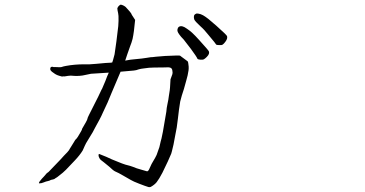

<svg xmlns="http://www.w3.org/2000/svg" viewBox="-20 -755 1540 811"><path d="M510.7 -725.6Q533.2 -701.2 534.2 -698.2Q534.2 -695.3 550.8 -670.9Q545.9 -617.2 540 -590.8Q536.1 -575.2 529.3 -558.6Q522.5 -541 517.6 -525.4Q514.6 -515.6 508.8 -499Q535.2 -503.9 541 -503.9Q564.5 -505.9 579.1 -507.8Q587.9 -508.8 599.6 -510.7Q622.1 -514.6 624 -513.7Q626 -514.6 677.7 -518.6Q690.4 -519.5 725.6 -520.5H737.3Q741.2 -520.5 746.1 -515.6Q747.1 -514.6 760.7 -504.9L772.5 -496.1Q774.4 -495.1 775.4 -486.3Q776.4 -483.4 776.9 -474.1Q777.3 -464.8 776.4 -458Q775.4 -449.2 772.5 -436.5Q770.5 -429.7 766.6 -414.1L756.8 -378.9Q752.9 -366.2 748 -351.6Q744.1 -337.9 741.2 -326.2Q735.4 -291 731.4 -253.4Q727.5 -215.8 719.7 -180.7Q717.8 -172.9 712.9 -144.5Q704.1 -106.4 703.1 -105.5Q702.1 -104.5 688.5 -72.3Q666 -26.4 666 -25.4Q652.3 1 641.6 14.6Q632.8 25.4 617.2 34.2Q614.3 36.1 607.4 35.2Q601.6 33.2 591.3 29.8Q581.1 26.4 567.9 21Q554.7 15.6 546.4 12.2Q538.1 8.8 507.3 -9.3Q476.6 -27.3 465.8 -31.2Q459 -34.2 440.4 -51.8Q439.5 -52.7 418.9 -69.3Q404.3 -80.1 402.3 -83Q397.5 -90.8 396.5 -95.7Q395.5 -105.5 399.4 -104.5Q432.6 -91.8 452.1 -82Q454.1 -81.1 478.5 -71.3Q497.1 -63.5 509.8 -59.6Q533.2 -53.7 540 -50.8Q555.7 -43.9 577.6 -38.1Q599.6 -32.2 601.6 -31.2Q607.4 -33.2 610.4 -41Q622.1 -67.4 626 -72.3Q636.7 -89.8 641.6 -100.6Q650.4 -124 653.3 -133.8Q660.2 -165 662.1 -169.9Q663.1 -172.9 668 -198.2L682.6 -283.2Q683.6 -298.8 687.5 -316.4Q691.4 -333 693.4 -350.6Q698.2 -378.9 698.2 -385.7L700.2 -419.9L708 -441.4Q710 -446.3 708 -457Q707 -464.8 702.1 -467.8Q700.2 -469.7 691.4 -470.7Q679.7 -470.7 674.3 -470.2Q668.9 -469.7 630.9 -469.7Q620.1 -469.7 609.4 -468.8Q598.6 -466.8 585.9 -465.8Q575.2 -464.8 565.4 -461.9Q555.7 -458 544.9 -457Q540 -457 489.3 -452.1L451.2 -362.3Q435.5 -324.2 434.6 -322.3Q415 -281.2 415 -280.3Q409.2 -266.6 400.4 -250Q392.6 -235.4 382.8 -217.8Q373 -197.3 358.4 -174.8Q338.9 -143.6 337.9 -138.7Q335.9 -133.8 334 -129.9Q332 -125 329.1 -119.1Q316.4 -98.6 295.9 -77.1Q261.7 -42 258.8 -38.1Q252.9 -33.2 245.1 -25.4L221.7 -6.8Q216.8 -3.9 213.9 -2Q210 2 204.1 2.9Q192.4 4.9 191.4 6.8Q190.4 7.8 182.6 9.8Q175.8 10.7 164.1 15.6Q155.3 19.5 146.5 19.5Q143.6 19.5 144.5 17.6Q145.5 12.7 150.4 7.8Q156.2 0 165 -8.8Q176.8 -22.5 177.7 -23.4Q186.5 -29.3 187.5 -31.2L236.3 -82Q250 -97.7 264.6 -112.3Q273.4 -122.1 274.4 -126Q284.2 -141.6 292 -154.3Q296.9 -162.1 297.9 -164.1Q302.7 -168 308.6 -176.8Q326.2 -206.1 326.2 -207.5Q326.2 -209 326.2 -210Q348.6 -247.1 349.6 -253.9V-254.9Q349.6 -256.8 356.4 -270.5Q407.2 -370.1 408.2 -375Q408.2 -377.9 409.2 -377Q410.2 -376 410.2 -377.9Q415 -388.7 424.8 -412.1Q432.6 -433.6 439.5 -448.2L364.3 -443.4Q353.5 -441.4 340.8 -438.5Q329.1 -435.5 315.4 -434.6Q298.8 -433.6 292 -434.6Q278.3 -436.5 267.6 -434.6Q260.7 -433.6 254.9 -432.6Q250 -431.6 247.1 -432.6Q244.1 -431.6 242.2 -431.6Q238.3 -432.6 229.5 -435.1Q220.7 -437.5 212.9 -442.4Q205.1 -447.3 199.2 -452.1Q192.4 -458 192.4 -461.9Q191.4 -471.7 198.2 -472.7Q203.1 -473.6 206.1 -471.7H214.8Q220.7 -471.7 227.5 -471.2Q234.4 -470.7 239.3 -471.7Q244.1 -473.6 249 -474.6Q253.9 -475.6 258.8 -476.6Q294.9 -483.4 337.9 -483.4Q346.7 -483.4 359.4 -483.4Q372.1 -484.4 386.7 -485.4Q434.6 -490.2 448.2 -490.2Q454.1 -491.2 454.1 -491.2Q456.1 -495.1 463.9 -525.4Q464.8 -529.3 471.7 -580.1Q478.5 -632.8 479.5 -644.5Q481.4 -668 480.5 -687.5Q479.5 -699.2 476.6 -710.9Q475.6 -716.8 475.6 -719.7Q477.5 -725.6 481.4 -729.5Q487.3 -735.4 490.2 -735.4Q501 -733.4 510.7 -725.6ZM861.3 -606.4Q842.8 -629.9 828.1 -642.6Q815.4 -654.3 808.1 -662.1Q800.8 -669.9 799.8 -675.8Q797.9 -682.6 799.8 -689.5Q801.8 -694.3 806.6 -696.3Q811.5 -699.2 818.4 -697.3Q827.1 -696.3 837.9 -690.4Q850.6 -682.6 860.4 -674.8Q875 -663.1 893.6 -646.5Q937.5 -607.4 939 -602.5Q940.4 -597.7 939 -591.8Q937.5 -585.9 931.6 -578.1Q925.8 -570.3 920.9 -566.9Q916 -563.5 906.2 -564.5Q894.5 -564.5 892.6 -567.4Q892.6 -569.3 861.3 -606.4ZM786.1 -548.8Q759.8 -583 755.9 -587.9Q743.2 -600.6 737.3 -609.4Q731.4 -617.2 729.5 -624Q728.5 -629.9 731.4 -636.7Q733.4 -641.6 739.3 -643.6Q744.1 -645.5 751 -643.6Q758.8 -641.6 769.5 -633.8Q781.2 -626 791 -617.2Q804.7 -604.5 821.3 -585.9Q860.4 -543 862.3 -538.1Q864.3 -533.2 862.3 -527.3Q860.4 -521.5 853.5 -514.6Q846.7 -507.8 841.8 -504.9Q836.9 -502 825.7 -502.9Q814.5 -503.9 813.5 -507.8Q810.5 -515.6 786.1 -548.8Z"/></svg>

Font: ToneOZ-Zhuyin-Tsuipita-TC
Style: Regular
Weight: 400
Designer: ÂÆ£ÂøóÂáåJeffrey Xuan(jeffreyx@gmail.com, ToneOZ.com) ÈòøÂù§(cjkFonts)
Foundry: ToneOZ
Version: Version 0.240710